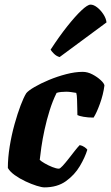

<svg xmlns="http://www.w3.org/2000/svg" viewBox="-20 -811 481 831"><path d="M172 0Q161 0 138.5 -7Q116 -14 90.5 -26Q65 -38 44 -53Q23 -68 14 -84Q14 -128 22 -177.5Q30 -227 43 -273.5Q56 -320 69.5 -355.5Q83 -391 94 -408Q103 -419 129.5 -434.5Q156 -450 192 -465Q228 -480 266.5 -490Q305 -500 338 -500Q359 -500 380 -489Q401 -478 416 -464Q431 -450 432 -441Q427 -402 412.5 -362Q398 -322 385 -302Q361 -302 341.5 -305.5Q322 -309 315 -313Q315 -321 314.5 -340Q314 -359 313.5 -379.5Q313 -400 310 -409Q299 -411 287.5 -412.5Q276 -414 267 -414Q257 -414 245.5 -413Q234 -412 225 -409Q208 -375 195 -333.5Q182 -292 173 -250.5Q164 -209 159 -174Q154 -139 152 -119Q158 -113 173.5 -104Q189 -95 206.5 -88Q224 -81 235 -81Q240 -81 251.5 -93.5Q263 -106 277 -124Q291 -142 304 -158.5Q317 -175 325 -183Q336 -181 345.5 -174.5Q355 -168 358 -163Q348 -130 325.5 -92Q303 -54 265.5 -27Q228 0 172 0ZM238 -564Q224 -568 213.5 -578.5Q203 -589 199 -596Q236 -653 271 -697Q306 -741 332.5 -766Q359 -791 372 -791Q385 -791 400 -779.5Q415 -768 427 -750Q439 -732 441 -714Z"/></svg>

Font: Texturina Medium 12pt Black
Style: Italic
Weight: 900
Italic angle: -11°
Version: Version 1.002